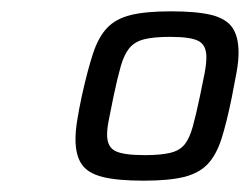

<svg xmlns="http://www.w3.org/2000/svg" viewBox="-20 -716 441 339"><path d="M233.7 -397Q187.8 -397 161.4 -403.5Q134.9 -410.1 124.1 -426.2Q113.3 -442.3 113.3 -470.3Q113.3 -484.3 116.3 -503.5Q119.3 -522.7 124.7 -547.6Q134.7 -592.5 144.2 -621.4Q153.7 -650.4 169 -666.6Q184.3 -682.9 210.9 -689.5Q237.5 -696 281.8 -696Q327.7 -696 353.6 -689.5Q379.6 -682.9 390.4 -667.1Q401.2 -651.2 401.2 -623.1Q401.2 -608.1 397.8 -588.9Q394.3 -569.7 389.3 -544.4Q380.3 -500 371.1 -471Q361.8 -442.1 346.5 -426.1Q331.2 -410.1 304.6 -403.5Q278 -397 233.7 -397ZM235.8 -442.1Q263.9 -442.1 280.4 -446.1Q297 -450 305.9 -460.9Q314.7 -471.8 320.4 -492.6Q326.1 -513.3 333 -546Q338 -569.3 341.2 -586.3Q344.4 -603.4 344.4 -615.3Q344.4 -636 330.8 -643.5Q317.3 -650.9 280.3 -650.9Q251.6 -650.9 234.8 -646.7Q218 -642.5 208.7 -631.4Q199.3 -620.2 193.3 -599.4Q187.4 -578.7 180.5 -546Q176 -523.3 172.6 -506.7Q169.1 -490.1 169.1 -478.2Q169.1 -456.5 183.7 -449.3Q198.2 -442.1 235.8 -442.1Z"/></svg>

Font: Saira Thin
Style: Italic
Weight: 100
Italic angle: -12°
Designer: Hector Gatti with collaboration of the Omnibus-Type team
Foundry: Omnibus-Type
Version: Version 1.101